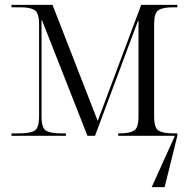

<svg xmlns="http://www.w3.org/2000/svg" viewBox="-20 -556 787 786"><path d="M27 0V-10H58Q103 -10 121.5 -21Q140 -32 140 -80V-455Q140 -503 122 -514.5Q104 -526 66 -526H27V-536H195L380 -61L558 -536H706V-526H686Q647 -526 629 -514.5Q611 -503 611 -459V-80Q611 -32 629.5 -21Q648 -10 689 -10H706V0L654 210H601L696 0H464V-10H470Q510 -10 528.5 -21Q547 -32 547 -80V-471H545L369 0H338L152 -473H150V-80Q150 -32 168.5 -21Q187 -10 227 -10H250V0Z"/></svg>

Font: Noto Serif Display Light
Style: Regular
Weight: 300
Designer: Monotype Design Team
Foundry: Monotype Imaging Inc.
Version: Version 2.009